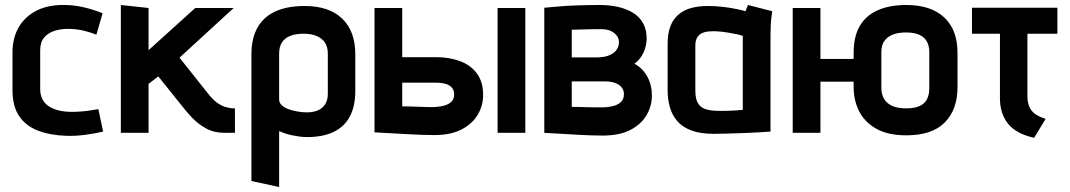

<svg xmlns="http://www.w3.org/2000/svg" viewBox="-20 -532 4285 769"><path d="M366 -393 391 -479Q356 -493 319 -502Q282 -511 245 -512Q175 -514 127.5 -490Q80 -466 55 -423Q30 -380 30 -321V-172Q30 -106 57 -66.5Q84 -27 133 -8.5Q182 10 246 12Q284 13 321.5 8Q359 3 393 -5L374 -95Q375 -95 365.5 -93.5Q356 -92 340.5 -89.5Q325 -87 305.5 -85.5Q286 -84 267 -84Q239 -84 216 -89.5Q193 -95 176 -106Q159 -117 150 -134.5Q141 -152 141 -175V-332Q141 -363 157 -382Q173 -401 201.5 -409.5Q230 -418 265 -416Q292 -415 318 -408.5Q344 -402 366 -393Z M811 -160 699 -301 916 -500H762L575 -331V-500L464 -512V0H575V-196L614 -226L703 -115Q725 -86 750 -60Q775 -34 806.5 -17Q838 0 880 0H921V-98H918Q902 -98 884.5 -103Q867 -108 849 -121Q831 -134 811 -160Z M1403 -168V-315Q1403 -407 1350.5 -457.5Q1298 -508 1200 -508Q1095 -508 1041 -459Q987 -410 987 -315V193L1098 217V-7Q1109 -2 1122.5 2.5Q1136 7 1150.5 10Q1165 13 1180 15Q1195 17 1210 17Q1273 17 1316 -3.5Q1359 -24 1381 -65Q1403 -106 1403 -168ZM1293 -318V-156Q1293 -133 1283.5 -116.5Q1274 -100 1255.5 -91Q1237 -82 1208 -82Q1193 -82 1174 -85Q1155 -88 1137.5 -94Q1120 -100 1109 -110Q1098 -120 1098 -133V-318Q1098 -345 1109.5 -362.5Q1121 -380 1143 -388.5Q1165 -397 1195 -397Q1227 -397 1249 -387.5Q1271 -378 1282 -360.5Q1293 -343 1293 -318Z M1973 0H2084V-500H1973ZM1728 -303H1591V-500H1480V-2Q1480 -2 1497.5 -1Q1515 0 1543.5 1.5Q1572 3 1604.5 5Q1637 7 1667 8Q1697 9 1719 9Q1786 9 1829.5 -14Q1873 -37 1894 -73.5Q1915 -110 1915 -151Q1915 -205 1889.5 -238.5Q1864 -272 1821.5 -287.5Q1779 -303 1728 -303ZM1706 -103Q1696 -103 1682.5 -103.5Q1669 -104 1653.5 -104.5Q1638 -105 1622 -105.5Q1606 -106 1591 -106V-201H1723Q1741 -201 1755 -198.5Q1769 -196 1779 -190Q1789 -184 1794 -175Q1799 -166 1799 -154Q1799 -135 1787.5 -124Q1776 -113 1755 -108Q1734 -103 1706 -103Z M2521 -277Q2544 -293 2557 -320.5Q2570 -348 2570 -378Q2570 -413 2556 -438.5Q2542 -464 2516.5 -480Q2491 -496 2457 -504Q2423 -512 2383 -512Q2334 -512 2293 -510.5Q2252 -509 2222.5 -506.5Q2193 -504 2176.5 -502.5Q2160 -501 2160 -501V0Q2160 0 2177 1Q2194 2 2221.5 3.5Q2249 5 2281 7Q2313 9 2342.5 10Q2372 11 2393 11Q2462 11 2505.5 -12Q2549 -35 2570 -71.5Q2591 -108 2591 -149Q2591 -191 2573 -224.5Q2555 -258 2521 -277ZM2392 -415Q2404 -415 2415.5 -412Q2427 -409 2437 -402Q2447 -395 2453 -385.5Q2459 -376 2459 -362Q2459 -348 2450.5 -334Q2442 -320 2421.5 -311Q2401 -302 2365 -302H2270V-413Q2283 -413 2298 -413.5Q2313 -414 2328.5 -414.5Q2344 -415 2360.5 -415Q2377 -415 2392 -415ZM2391 -102Q2383 -102 2368 -102Q2353 -102 2335.5 -102.5Q2318 -103 2300.5 -103.5Q2283 -104 2270 -104V-206H2406Q2421 -206 2435 -202.5Q2449 -199 2458.5 -192.5Q2468 -186 2473.5 -176.5Q2479 -167 2479 -155Q2479 -135 2467 -123.5Q2455 -112 2434.5 -107Q2414 -102 2391 -102Z M3073 -487 2976 -512Q2972 -504 2969 -495.5Q2966 -487 2966 -487Q2957 -490 2934 -495Q2911 -500 2880 -504Q2849 -508 2814 -508Q2780 -508 2750.5 -500.5Q2721 -493 2699 -475Q2677 -457 2665.5 -428Q2654 -399 2654 -355V-170Q2654 -134 2663 -102.5Q2672 -71 2692.5 -47Q2713 -23 2749 -9.5Q2785 4 2838 4Q2864 4 2894.5 3Q2925 2 2955.5 1Q2986 0 3011 -1.5Q3036 -3 3051.5 -4Q3067 -5 3066 -5V-390Q3066 -407 3067 -431.5Q3068 -456 3073 -487ZM2765 -169V-350Q2765 -370 2772.5 -382Q2780 -394 2792 -399.5Q2804 -405 2817 -406Q2830 -407 2841 -407Q2850 -407 2865.5 -405.5Q2881 -404 2898 -401Q2915 -398 2930.5 -395Q2946 -392 2955 -388V-92Q2943 -91 2931 -90Q2919 -89 2906 -88.5Q2893 -88 2880.5 -88Q2868 -88 2859 -88Q2828 -88 2807 -94.5Q2786 -101 2775.5 -118.5Q2765 -136 2765 -169Z M3209 -296V-205H3456V-296ZM3815 -183V-320Q3815 -413 3761.5 -462.5Q3708 -512 3610 -512Q3542 -512 3494.5 -490.5Q3447 -469 3423 -427Q3399 -385 3399 -320V-183Q3399 -130 3421 -86.5Q3443 -43 3489.5 -16.5Q3536 10 3610 10Q3713 10 3764 -41.5Q3815 -93 3815 -183ZM3702 -324V-177Q3702 -155 3694 -137Q3686 -119 3665.5 -108.5Q3645 -98 3609 -98Q3573 -98 3551 -109Q3529 -120 3519.5 -138.5Q3510 -157 3510 -177V-324Q3510 -350 3521.5 -367Q3533 -384 3554.5 -393Q3576 -402 3609 -402Q3642 -402 3662.5 -392.5Q3683 -383 3692.5 -365.5Q3702 -348 3702 -324ZM3155 0H3266V-500H3155Z M4095 -148V-397H4215V-501H3873V-397H3985V-137Q3985 -108 3993 -82.5Q4001 -57 4017.5 -36.5Q4034 -16 4060 -2Q4086 12 4122 20L4168 -56Q4142 -64 4126 -75.5Q4110 -87 4102.5 -105Q4095 -123 4095 -148Z"/></svg>

Font: Advent Pro Expanded
Style: Bold
Weight: 700
Width: 7
Designer: VivaRado, Andreas Kalpakidis
Foundry: VivaRado, Andreas Kalpakidis
Version: Version 3.000